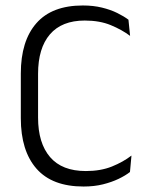

<svg xmlns="http://www.w3.org/2000/svg" viewBox="-20 -670 544 701"><path d="M285 11Q170.5 11 113.2 -54.2Q56 -119.5 56 -238.5V-401.5Q56 -520.5 112.8 -585.2Q169.5 -650 282.5 -650Q321 -650 352.5 -642.2Q384 -634.5 408.2 -622.5Q432.5 -610.5 449 -598L455 -539Q425 -561.5 384.5 -578.2Q344 -595 289.5 -595Q205.5 -595 162.2 -544.5Q119 -494 119 -400.5V-240.5Q119 -147.5 162.8 -96.5Q206.5 -45.5 293.5 -45.5Q347.5 -45.5 388.5 -62Q429.5 -78.5 460 -102L454.5 -42Q438 -29 413 -17Q388 -5 356 3Q324 11 285 11Z"/></svg>

Font: Anek Odia Light
Style: Regular
Weight: 300
Designer: Yesha Goshar & Mahesh Sahu (Odia), Yesha Goshar (Latin)
Foundry: Ek Type
Version: Version 1.003